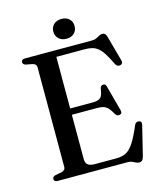

<svg xmlns="http://www.w3.org/2000/svg" viewBox="-127 -950 891 1060"><g transform="rotate(-15 318.5 -420.0)"><path d="M203 -368.5H374Q406 -368.5 418.8 -381Q431.5 -393.5 436 -429.5Q437.5 -438.5 441.8 -443.2Q446 -448 453 -448.5Q467.5 -450.5 472 -432.5L511 -287Q513.5 -277.5 511 -271.8Q508.5 -266 500.5 -264Q493.5 -262 487.2 -264.2Q481 -266.5 476.5 -273.5Q463 -298 451.5 -310.5Q440 -323 426 -327.8Q412 -332.5 391 -332.5H203ZM54 -684Q54 -691.5 59.2 -695.8Q64.5 -700 75.5 -700H459.5Q474.5 -700 484.5 -705.2Q494.5 -710.5 503 -715.5Q511.5 -720.5 521.5 -720.5Q532 -720.5 537.8 -714.5Q543.5 -708.5 547 -694.5L586.5 -551.5Q589 -542.5 586 -536.5Q583 -530.5 575 -528Q566 -525.5 558.8 -529Q551.5 -532.5 547 -541.5Q528 -581 512.8 -605Q497.5 -629 481.8 -641.8Q466 -654.5 448 -659Q430 -663.5 405.5 -663.5H244.5V-77.5Q244.5 -57 257 -46.8Q269.5 -36.5 296 -36.5H419Q451 -36.5 474 -47.5Q497 -58.5 518.8 -91.2Q540.5 -124 568 -188.5Q572 -197 577.8 -200Q583.5 -203 591 -202Q600.5 -201 604.2 -194.5Q608 -188 605 -177.5L563.5 -8.5Q559.5 5.5 553.5 11.8Q547.5 18 536 18Q527 18 518.2 13.5Q509.5 9 499.2 4.5Q489 0 473.5 0H75.5Q64.5 0 59.2 -4.5Q54 -9 54 -16Q54 -29.5 71 -34L105.5 -40.5Q117.5 -43 123.5 -49.2Q129.5 -55.5 129.5 -65.5V-634.5Q129.5 -644.5 123.5 -650.8Q117.5 -657 105.5 -659.5L71 -666Q54 -670.5 54 -684ZM325.5 -745.5Q297.5 -745.5 281 -761.5Q264.5 -777.5 264.5 -802.5Q264.5 -827 281 -842.8Q297.5 -858.5 325.5 -858.5Q353.5 -858.5 369.8 -842.8Q386 -827 386 -802.5Q386 -777.5 369.8 -761.5Q353.5 -745.5 325.5 -745.5Z"/></g></svg>

Font: Fraunces 36pt
Style: Regular
Weight: 400
Version: Version 1.000;[b76b70a41]